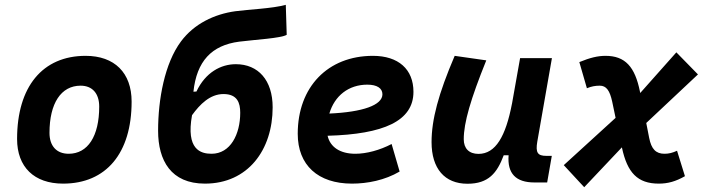

<svg xmlns="http://www.w3.org/2000/svg" viewBox="-20 -762 2970 807"><path d="M245.1 9.8C426.3 9.8 533.2 -118.2 533.2 -335C533.2 -456.1 461.4 -527.3 339.8 -527.3C158.7 -527.3 51.8 -397.5 51.8 -177.7C51.8 -60.1 123.5 9.8 245.1 9.8ZM268.6 -115.7C217.8 -115.7 188 -148.4 188 -203.6C188 -328.1 236.8 -401.9 318.8 -401.9C368.2 -401.9 397 -369.1 397 -314C397 -189.5 349.1 -115.7 268.6 -115.7Z M841.3 9.8C1022 9.8 1126 -131.8 1126 -311C1126 -424.8 1065.4 -492.2 971.2 -492.2C908.7 -492.2 843.8 -458 805.7 -377.4L793 -376.5C806.6 -504.4 869.1 -571.8 985.4 -586.9C1050.3 -595.2 1161.6 -601.1 1185.1 -615.7L1181.2 -741.7C1126 -726.1 1022.9 -722.2 969.2 -714.8C880.9 -702.6 795.9 -662.1 740.7 -587.9C671.9 -495.6 644.5 -344.2 644.5 -212.4C644.5 -87.4 698.7 9.8 841.3 9.8ZM869.1 -115.7C822.8 -115.7 761.2 -133.8 787.1 -277.8C820.3 -323.7 862.8 -366.7 919.4 -366.7C978 -366.7 989.7 -329.1 989.7 -288.1C989.7 -197.8 948.7 -115.7 869.1 -115.7Z M1473.6 -115.7C1409.7 -115.7 1367.7 -143.6 1356.9 -191.4C1592.8 -197.8 1717.8 -253.4 1717.8 -376C1717.8 -471.2 1654.3 -527.3 1547.4 -527.3C1357.9 -527.3 1231.4 -396.5 1231.4 -199.7C1231.4 -67.9 1316.4 9.8 1459.5 9.8C1523.9 9.8 1597.7 -4.4 1659.7 -41L1626 -156.7C1576.7 -130.9 1520.5 -115.7 1473.6 -115.7ZM1364.3 -284.7C1386.2 -359.4 1445.3 -406.2 1523.9 -406.2C1564.5 -406.2 1587.4 -391.1 1587.4 -365.7C1587.4 -320.3 1505.4 -291 1364.3 -284.7Z M1944.8 10.3C2033.2 10.3 2069.3 -34.7 2097.2 -109.4H2117.7C2111.8 -32.7 2147.9 4.9 2226.6 4.9H2279.8L2299.3 -106.9H2275.9C2239.7 -106.9 2230.5 -120.6 2238.3 -166.5L2299.8 -517.6H2166L2131.8 -325.2V-325.7C2105.5 -189.5 2063.5 -115.2 1991.2 -115.2C1951.7 -115.2 1929.2 -137.7 1929.2 -176.8C1929.2 -246.1 1958 -345.2 2023.9 -508.3L1891.1 -527.3C1822.8 -367.7 1793.9 -259.3 1793.9 -164.6C1793.9 -53.7 1848.6 10.3 1944.8 10.3Z M2435.5 24.9 2593.8 -142.6 2594.2 -141.1C2616.7 -36.1 2659.7 9.8 2749 9.8C2787.6 9.8 2820.3 0.5 2858.9 -21.5L2825.7 -128.4C2806.6 -119.6 2791 -115.7 2772.9 -115.7C2736.8 -115.7 2717.8 -135.3 2708.5 -182.6L2696.3 -245.1L2913.6 -449.2L2822.8 -542L2670.9 -371.1L2669.9 -376.5C2648.9 -481.9 2607.4 -527.3 2524.9 -527.3C2492.7 -527.3 2460 -519.5 2415 -501L2446.8 -391.1C2465.8 -398.9 2481.9 -401.9 2501 -401.9C2528.3 -401.9 2543 -381.8 2553.2 -334.5L2567.4 -266.6L2349.6 -67.9Z"/></svg>

Font: Cascadia Mono PL
Style: Bold Italic
Weight: 700
Italic angle: -10°
Monospace: yes
Designer: Aaron Bell
Foundry: Saja Typeworks
Version: Version 2404.023